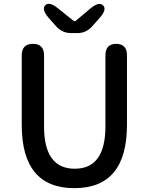

<svg xmlns="http://www.w3.org/2000/svg" viewBox="-20 -965 773 998"><path d="M93 -316V-677Q93 -737 151 -737Q209 -737 209 -677V-308Q209 -88 368.5 -88Q528 -88 528 -308V-677Q528 -737 584 -737Q640 -737 640 -677V-316Q640 13 366.5 13Q93 13 93 -316ZM350 -793Q304 -793 273 -827L233 -872Q195 -916 215 -937Q235 -959 281 -922L362 -857Q368 -852 374 -857L450 -921Q495 -958 516 -937Q537 -916 498 -872L459 -828Q428 -793 382 -793Z"/></svg>

Font: Resource Han Rounded TW Medium
Style: Regular
Weight: 500
Designer: Cyano Hao (round all glyphs); Ryoko NISHIZUKA 西塚涼子 (kana, bopomofo & ideographs); Paul D. Hunt (Latin, Greek & Cyrillic)
Foundry: Cyano Hao
Version: 0.990